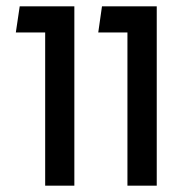

<svg xmlns="http://www.w3.org/2000/svg" viewBox="-20 -584 608 604"><path d="M122.1 0V-481.9H29.8L42 -564H213.9V0ZM380.9 0V-481.9H289.1L300.8 -564H473.1V0Z"/></svg>

Font: FiraGO
Style: Regular
Weight: 400
Designer: bBox Type
Foundry: bBox Type GmbH
Version: Version 1.001;PS 001.001;hotconv 1.0.88;makeotf.lib2.5.64775